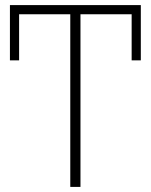

<svg xmlns="http://www.w3.org/2000/svg" viewBox="-20 -734 592 754"><path d="M296 0H256V-678H55V-497H19V-714H533V-497H497V-678H296Z"/></svg>

Font: Noto Sans Disp ExtLt
Style: Regular
Weight: 200
Designer: Monotype Design Team
Foundry: Monotype Imaging Inc.
Version: Version 2.000;GOOG;noto-source:20170915:90ef993387c0